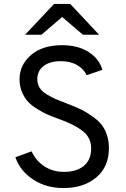

<svg xmlns="http://www.w3.org/2000/svg" viewBox="-20 -941 639 973"><path d="M400 -765 295 -855 190 -765H107L254 -921H336L482 -765ZM302 12Q213 12 147.5 -31.5Q82 -75 58 -144L140 -174Q162 -126 205 -98Q248 -70 304 -70Q368 -70 405 -100.5Q442 -131 442 -188Q442 -243 400.5 -276Q359 -309 284 -336Q248 -349 224.5 -359Q201 -369 170.5 -387.5Q140 -406 122 -425.5Q104 -445 91.5 -474.5Q79 -504 79 -539Q79 -612 137 -662Q195 -712 294 -712Q375 -712 429 -677.5Q483 -643 499 -587L419 -560Q405 -591 371 -611Q337 -631 288 -631Q233 -631 201 -606.5Q169 -582 169 -539Q169 -516 180.5 -497Q192 -478 216.5 -463Q241 -448 262 -439Q283 -430 320 -416Q366 -399 396 -383.5Q426 -368 461 -342Q496 -316 514 -277.5Q532 -239 532 -190Q532 -96 468 -42Q404 12 302 12Z"/></svg>

Font: Overpass
Style: Regular
Weight: 400
Designer: Delve Withrington, Thomas Jockin
Foundry: Delve Fonts
Version: Version 3.000;DELV;Overpass